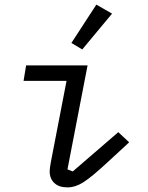

<svg xmlns="http://www.w3.org/2000/svg" viewBox="-20 -799 640 831"><path d="M195 -57Q195 -69 199 -91L200 -97L268 -449H82L93 -516H359L272 -66L295 -57L492 -227L539 -183L448 -99Q377 -33 341.5 -10.5Q306 12 272 12Q235 12 215 -7Q195 -26 195 -57ZM336 -585 289 -613 397 -779 465 -740Z"/></svg>

Font: iA Writer Mono V
Style: Regular
Weight: 400
Italic angle: -9.5°
Designer: Mike Abbink, Paul van der Laan, Pieter van Rosmalen
Foundry: Bold Monday
Version: Version 2.000